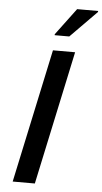

<svg xmlns="http://www.w3.org/2000/svg" viewBox="-61 -946 524 984"><g transform="rotate(5 201.5 -454.5)"><path d="M43 0 190 -688H304L157 0ZM192 -766V-771L295 -909H403V-904L267 -766Z"/></g></svg>

Font: Saira Thin Medium
Style: Italic
Weight: 500
Italic angle: -12°
Version: Version 1.101